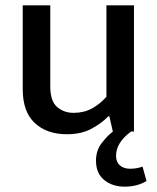

<svg xmlns="http://www.w3.org/2000/svg" viewBox="-20 -492 586 718"><path d="M378 -472H481V0H470Q414 41 414 91Q414 114 428.5 126.5Q443 139 466 139Q492 139 513 131L528 185Q493 206 446 206Q400 206 369.5 181Q339 156 339 109Q339 71 360 43.5Q381 16 402 0L389 -57H385Q360 -31 322 -10.5Q284 10 230 10Q155 10 110 -32Q65 -74 65 -158V-472H168V-169Q168 -114 193.5 -92Q219 -70 255 -70Q294 -70 324 -86.5Q354 -103 378 -130Z"/></svg>

Font: Mukta Malar Medium
Style: Regular
Weight: 500
Designer: Aadarsh Rajan, Girish Dalvi, Yashodeep Gholap
Foundry: Ek Type
Version: Version 2.538;PS 1.000;hotconv 16.6.51;makeotf.lib2.5.65220;